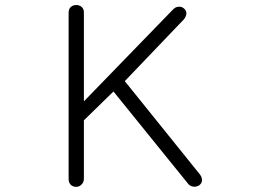

<svg xmlns="http://www.w3.org/2000/svg" viewBox="-20 -723 1040 761"><path d="M252 -672.9V-13.7Q252 1 260.7 9.8Q269.5 17.6 282.2 17.6Q293.9 17.6 302.7 8.8Q312.5 0 312.5 -14.6V-246.1L429.7 -360.4L723.6 2.9Q731.4 14.6 745.1 16.6Q756.8 18.6 767.6 12.7Q778.3 5.9 780.3 -4.9Q782.2 -17.6 773.4 -30.3L474.6 -401.4L709 -646.5Q718.8 -659.2 718.8 -670.9Q717.8 -682.6 709 -689.5Q700.2 -697.3 688.5 -696.3Q675.8 -696.3 665 -684.6L312.5 -321.3V-673.8Q312.5 -688.5 302.7 -696.3Q293.9 -703.1 282.2 -703.1Q269.5 -703.1 260.7 -695.3Q252 -687.5 252 -672.9Z"/></svg>

Font: GulimChe
Style: Regular
Weight: 400
Monospace: yes
Version: Version 2.21